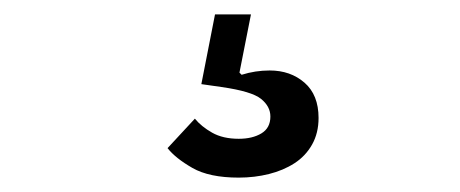

<svg xmlns="http://www.w3.org/2000/svg" viewBox="-20 -40 640 267"><path d="M312 207Q271 207 247.5 193.5Q224 180 213 166L251 125Q260 136 275 144.5Q290 153 312 153Q331 153 343.5 145.5Q356 138 356 122Q356 108 343 97.5Q330 87 288 81L260 77L279 -20H329L313 61L316 64Q335 58 355 58Q384 58 403.5 75Q423 92 423 124Q423 145 414 161Q405 177 389.5 187Q374 197 354 202Q334 207 312 207Z"/></svg>

Font: IBM Plex Sans Hebrew
Style: Regular
Weight: 400
Designer: Mike Abbink, Paul van der Laan, Pieter van Rosmalen, Yanek Iontef
Foundry: Bold Monday
Version: Version 1.2